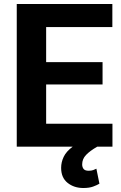

<svg xmlns="http://www.w3.org/2000/svg" viewBox="-20 -731 602 957"><path d="M540.5 -114.3V0H464.8Q428.2 21 408.9 41.3Q389.6 61.5 389.6 88.4Q389.6 102.1 396.7 111.1Q403.8 120.1 421.9 120.1Q435.5 120.1 444.8 116.7Q454.1 113.3 460.4 109.9L475.6 184.6Q463.4 191.9 444.1 199Q424.8 206.1 395.5 206.1Q349.1 206.1 316.9 180.4Q284.7 154.8 284.7 105.5Q284.7 77.6 297.4 50.8Q310.1 23.9 342.3 0H63.5V-710.9H540V-596.2H210V-421.4H491.2V-310.1H210V-114.3Z"/></svg>

Font: Vazirmatn RD UI FD
Style: Bold
Weight: 700
Designer: Saber Rastikerdar
Foundry: Saber Rastikerdar
Version: Version 33.003